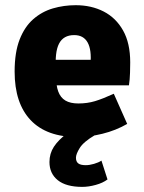

<svg xmlns="http://www.w3.org/2000/svg" viewBox="-20 -523 559 743"><path d="M279.8 7.3Q160.6 7.3 98.6 -58.1Q36.6 -123.5 36.6 -246.1Q36.6 -320.3 55.9 -369.9Q75.2 -419.4 108.6 -448.7Q142.1 -478 184.6 -490.5Q227.1 -502.9 272.9 -502.9Q333.5 -502.9 381.1 -478.5Q428.7 -454.1 456.3 -405Q483.9 -356 483.9 -281.7Q483.9 -269 483.2 -241.7Q482.4 -214.4 479 -192.9H140.6L196.8 -228.5Q196.8 -192.9 205.3 -169.2Q213.9 -145.5 232.9 -134Q252 -122.6 283.2 -122.6Q317.9 -122.6 347.7 -131.6Q377.4 -140.6 420.4 -160.2L472.2 -43.5Q428.2 -18.1 376.5 -5.4Q324.7 7.3 279.8 7.3ZM330.1 -214.4V-274.4Q335 -330.1 319.1 -358.6Q303.2 -387.2 267.1 -387.2Q225.6 -387.2 208.5 -354.2Q191.4 -321.3 196.8 -251L140.6 -291.5H373.5ZM298.3 200.2Q235.8 200.2 203.6 174.3Q171.4 148.4 171.4 104Q171.4 71.3 188.5 44.9Q205.6 18.6 242.7 -9.8L347.2 0Q303.2 25.9 288.6 49.6Q273.9 73.2 273.9 87.4Q273.9 102.5 283 109.4Q292 116.2 312 116.2Q326.2 116.2 343.8 111.1Q361.3 106 372.6 98.6L396 171.4Q377.9 185.1 350.3 192.6Q322.8 200.2 298.3 200.2Z"/></svg>

Font: Anaheim ExtraBold
Style: Regular
Weight: 800
Version: Version 2.001